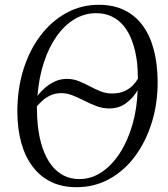

<svg xmlns="http://www.w3.org/2000/svg" viewBox="-20 -772 702 802"><path d="M299.5 10Q239 10 193 -12.5Q147 -35 115.8 -76.8Q84.5 -118.5 68.8 -175.8Q53 -233 52.5 -302Q52 -398 77.2 -479.8Q102.5 -561.5 148.5 -622.5Q194.5 -683.5 256.8 -717.8Q319 -752 393 -752Q454.5 -752 500.8 -729Q547 -706 577.2 -663.8Q607.5 -621.5 622.8 -562.8Q638 -504 638.5 -431.5Q639 -340.5 614.2 -260.8Q589.5 -181 544.5 -120Q499.5 -59 437 -24.5Q374.5 10 299.5 10ZM311.5 -24Q361.5 -24 404.5 -52.8Q447.5 -81.5 480.5 -132.5Q513.5 -183.5 533 -250.8Q552.5 -318 555 -395.5Q537.5 -364 507.2 -341.5Q477 -319 436 -319Q409.5 -319 383.8 -328.5Q358 -338 332.8 -351Q307.5 -364 283.5 -373.5Q259.5 -383 237 -383Q212.5 -383 193 -374.5Q173.5 -366 158.8 -353Q144 -340 134 -327.5Q134.5 -299 135.2 -281.8Q136 -264.5 138 -247Q144 -194 158.2 -152.8Q172.5 -111.5 194.5 -82.8Q216.5 -54 245.8 -39Q275 -24 311.5 -24ZM447 -381.5Q478.5 -381.5 499.8 -391.2Q521 -401 534.8 -415.2Q548.5 -429.5 556 -443Q555.5 -460 555 -476.2Q554.5 -492.5 553 -507.5Q547 -557.5 533.2 -596.5Q519.5 -635.5 498 -662.2Q476.5 -689 447.2 -703Q418 -717 381.5 -717Q333.5 -717 291.2 -691.8Q249 -666.5 216.2 -620Q183.5 -573.5 163 -510.5Q142.5 -447.5 136.5 -371.5Q150.5 -390 169 -406Q187.5 -422 210.2 -432.2Q233 -442.5 259.5 -442.5Q285.5 -442.5 308.8 -433.2Q332 -424 354.2 -412Q376.5 -400 399.5 -390.8Q422.5 -381.5 447 -381.5Z"/></svg>

Font: Merriweather 96pt Light
Style: Italic
Weight: 300
Italic angle: -7.8°
Version: Version 2.101